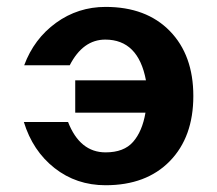

<svg xmlns="http://www.w3.org/2000/svg" viewBox="-20 -529 636 562"><path d="M179.2 -171.9Q213.9 -83 289.1 -83Q342.8 -83 369.6 -113.8Q396.5 -144.5 405.8 -199.2H200.2V-293.9H407.2Q384.8 -413.1 288.1 -413.1Q222.7 -413.1 184.1 -337.9H50.8Q79.6 -415.5 144 -462.2Q208.5 -508.8 289.1 -508.8Q408.2 -508.8 477.1 -438.2Q545.9 -367.7 545.9 -248Q545.9 -127.9 477.1 -57.4Q408.2 13.2 289.1 13.2Q203.6 13.2 139.6 -37.1Q75.7 -87.4 49.8 -171.9Z"/></svg>

Font: Perun
Style: Bold
Weight: 700
Foundry: Copyright (c) Stefan Peev, Context Ltd, 2016
Version: Version 1.0000